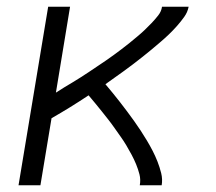

<svg xmlns="http://www.w3.org/2000/svg" viewBox="-20 -550 640 570"><path d="M35 0 123 -530H188L146 -275Q158 -283 170.5 -290.5Q183 -298 195.5 -305.5Q208 -313 220.5 -321Q233 -329 245 -337Q257 -345 269.5 -353.5Q282 -362 294 -370Q306 -378 318 -387Q330 -396 341.5 -404.5Q353 -413 364.5 -422.5Q376 -432 387.5 -441.5Q399 -451 409.5 -461Q420 -471 430 -481.5Q440 -492 449.5 -504Q459 -516 461 -530H540Q537 -514 527 -500Q517 -486 505.5 -473Q494 -460 481.5 -448Q469 -436 456 -425Q443 -414 430 -403Q417 -392 403.5 -381.5Q390 -371 376.5 -360.5Q363 -350 349 -340Q335 -330 321 -320Q307 -310 293 -300Q304 -287 315 -273.5Q326 -260 336.5 -246.5Q347 -233 357.5 -219Q368 -205 378 -191Q388 -177 397.5 -162.5Q407 -148 416 -133Q425 -118 433 -102.5Q441 -87 447.5 -70.5Q454 -54 458.5 -36Q463 -18 460 0H395Q398 -17 394 -32.5Q390 -48 384 -62.5Q378 -77 370.5 -91Q363 -105 355 -118.5Q347 -132 338 -144.5Q329 -157 320 -170Q311 -183 301.5 -195Q292 -207 282.5 -219Q273 -231 263 -243Q253 -255 243 -267Q216 -249 188.5 -232Q161 -215 133 -199L100 0Z"/></svg>

Font: Iosevka Curly Light Extended
Style: Italic
Weight: 300
Width: 7
Italic angle: -9°
Monospace: yes
Designer: Belleve Invis
Foundry: Belleve Invis
Version: Version 11.1.0; ttfautohint (v1.8.3)